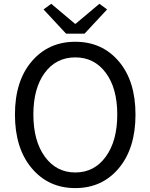

<svg xmlns="http://www.w3.org/2000/svg" viewBox="-20 -964 781 997"><path d="M57.6 -369.1Q57.6 -543 144.5 -645Q231.4 -747.1 371.1 -747.1Q510.7 -747.1 597.2 -645Q683.6 -543 683.6 -369.1Q683.6 -194.3 597.2 -90.8Q510.7 12.7 371.1 12.7Q231.4 12.7 144.5 -90.8Q57.6 -194.3 57.6 -369.1ZM371.1 -666Q271.5 -666 212.4 -585.9Q153.3 -505.9 153.3 -369.1Q153.3 -232.4 212.9 -150.4Q272.5 -68.4 371.1 -68.4Q469.7 -68.4 529.3 -150.4Q588.9 -232.4 588.9 -369.1Q588.9 -505.9 529.3 -585.9Q469.7 -666 371.1 -666ZM323.2 -789.1 206.1 -915 246.1 -944.3 369.1 -840.8H373L496.1 -944.3L536.1 -915L418.9 -789.1Z"/></svg>

Font: irohakakuC Regular
Style: Regular
Weight: 400
Designer: [Source Han Sans]
Ryoko NISHIZUKA Ë•øÂ°öÊ∂ºÂ≠ê (kana & ideographs); Paul D. Hunt (Latin, Greek & Cyrillic); Wenlong ZHAN
Version: Version 1.001.20160904